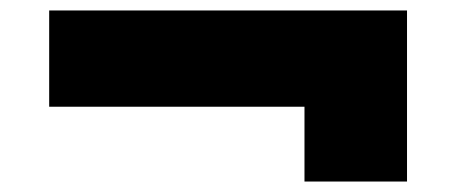

<svg xmlns="http://www.w3.org/2000/svg" viewBox="-20 -444 872 367"><path d="M562 -97V-319L661 -240H74V-424H758V-97Z"/></svg>

Font: Lexend Giga Black
Style: Regular
Weight: 900
Designer: Bonnie Shaver-Troup, Thomas Jockin
Foundry: Lexend
Version: Version 1.007